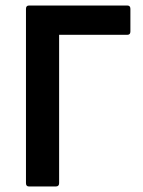

<svg xmlns="http://www.w3.org/2000/svg" viewBox="-20 -675 517 695"><path d="M85 0Q74 0 74 -12V-643Q74 -655 85 -655H441Q452 -655 452 -643V-561Q452 -549 441 -549H194V-12Q194 0 182 0Z"/></svg>

Font: Sofia Sans
Style: Bold
Weight: 700
Designer: Botio Nikoltchev, Ani Petrova
Foundry: lettersoup
Version: Version 4.100; ttfautohint (v1.8.4.7-5d5b)